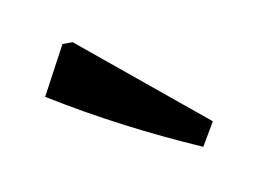

<svg xmlns="http://www.w3.org/2000/svg" viewBox="-37 -794 374 278"><g transform="rotate(-10 150.5 -655.0)"><path d="M243 -564Q188 -588 135 -615.5Q82 -643 30 -675L68 -746H83L263 -598Z"/></g></svg>

Font: Piazzolla Thin SemiBold
Style: Regular
Weight: 600
Version: Version 2.005